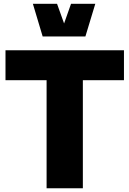

<svg xmlns="http://www.w3.org/2000/svg" viewBox="-20 -1004 689 1024"><path d="M421.9 -576.2H641.1V-735.8H9.3V-576.2H228.5V0H421.9ZM207.5 -809.6H435.5L488.3 -983.9H358.9L321.8 -878.9L284.2 -983.9H155.3Z"/></svg>

Font: Estedad Black
Style: Regular
Weight: 900
Designer: Amin Abedi
Version: Version 7.3